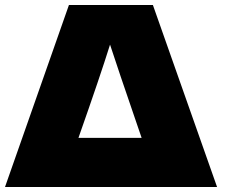

<svg xmlns="http://www.w3.org/2000/svg" viewBox="-20 -746 899 766"><path d="M255 -726H590L846 0H0ZM545 -196 518 -275Q455 -458 419 -568Q380 -443 293 -196Z"/></svg>

Font: Mantou Sans
Style: Regular
Weight: 400
Designer: Mant0u / artakana
Foundry: Mant0u / artakana
Version: Version 1.001;October 22, 2023;FontCreator 14.0.0.2901 64-bi